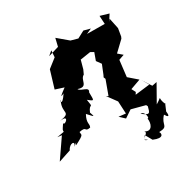

<svg xmlns="http://www.w3.org/2000/svg" viewBox="-205 -706 1015 1045"><g transform="rotate(-30 302.5 -183.5)"><path d="M604 -528 550 -544 553 -492 442 -493 475 -508 434 -519 389 -495 346 -507 282 -561 270 -511 203 -491 229 -513 226 -471 171 -428 138 -319 191 -302C119 -249 170 -277 170 -277C127 -211 131 -260 137 -251C103 -183 162 -170 79 -156C145 -166 90 -118 86 -137C62 -101 67 -110 66 -95L21 -87L48 -84L-34 35L44 9C59 -26 101 -26 76 5C109 -23 92 -11 88 2C157 -33 139 -30 140 -51C193 -62 160 -35 202 -43C213 -64 193 -71 219 -119C259 -75 251 -85 242 -114C264 -168 273 -116 262 -183C298 -154 293 -159 293 -212C313 -240 256 -238 247 -259C308 -238 284 -294 316 -310L328 -336L344 -394L343 -389L407 -399L427 -388L410 -341L431 -312L408 -255L402 -243L407 -231L374 -141L362 -149L405 -90L409 -12L365 -17L396 12L442 -19L548 9L506 -74L514 -87L501 -112L565 -135L512 -181L524 -283L558 -295L530 -319L591 -377L596 -388L604 -436L590 -503L579 -489ZM425 161 439 141 463 184C523 210 525 179 515 166C579 164 542 142 585 97C598 119 609 125 604 88C616 58 626 37 622 51C595 0 634 -4 579 29L639 -77L609 -71L572 -128L598 -85L498 -73L481 -81L532 13C522 52 520 63 477 29C505 27 509 78 497 70C503 102 487 148 446 122C470 141 393 160 442 172Z"/></g></svg>

Font: Asimov Aggro
Style: It
Weight: 500
Designer: Google
Version: Version 2.000980; 2014